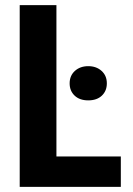

<svg xmlns="http://www.w3.org/2000/svg" viewBox="-20 -731 519 751"><path d="M200.7 -119.1H452.6V0H57.1V-710.9H200.7ZM252.4 -404.8Q252.4 -435.1 272.9 -453.6Q293.5 -472.2 325.2 -472.2Q356.9 -472.2 377.4 -453.6Q397.9 -435.1 397.9 -404.8Q397.9 -375.5 378.4 -356.9Q358.9 -338.4 325.2 -338.4Q291.5 -338.4 272 -356.9Q252.4 -375.5 252.4 -404.8Z"/></svg>

Font: MAUL Condensed Bold
Style: Condensed Bold
Weight: 700
Designer: MAUL
Version: Version 1.0; 2020; ttfautohint (v1.8.3)